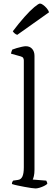

<svg xmlns="http://www.w3.org/2000/svg" viewBox="-20 -1060 316 1080"><path d="M180 0Q173 0 155.5 -2.5Q138 -5 117 -9Q96 -13 77 -17Q58 -21 47 -25Q47 -33 50 -38Q53 -43 54 -44L81 -48Q98 -50 106 -67Q114 -84 114 -119V-720Q114 -728 110.5 -734Q107 -740 96 -743L42 -758Q43 -766 45.5 -772Q48 -778 49 -781Q59 -785 74 -789.5Q89 -794 103.5 -797Q118 -800 125 -800Q148 -800 161 -785Q174 -770 174 -746V-105Q174 -84 170.5 -69.5Q167 -55 164 -50L240 -44Q242 -41 244 -36Q246 -31 246 -26Q240 -20 228 -14Q216 -8 202.5 -4Q189 0 180 0ZM77 -864Q68 -867 61.5 -873Q55 -879 52 -884Q86 -929 117.5 -964.5Q149 -1000 173 -1020Q197 -1040 205 -1040Q212 -1040 222.5 -1032.5Q233 -1025 242.5 -1014Q252 -1003 256 -991Z"/></svg>

Font: Texturina 12pt Thin
Style: Regular
Weight: 250
Designer: Guillermo Torres Carreño
Foundry: Omnibus-Type
Version: Version 1.002